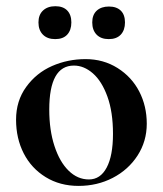

<svg xmlns="http://www.w3.org/2000/svg" viewBox="-20 -591 529 624"><path d="M220.2 -377.9Q140.1 -377.9 140.1 -234.9Q140.1 -168 157 -116.5Q173.8 -64.9 202.9 -36.4Q231.9 -7.8 269 -7.8Q306.2 -7.8 326.7 -46.4Q347.2 -85 347.2 -156Q347.2 -227.1 329.1 -277.1Q311 -327.1 282 -352.5Q252.9 -377.9 220.2 -377.9ZM57.1 -92.5Q32.2 -141.1 32.2 -202.1Q32.2 -263.2 65.2 -308.6Q98.1 -354 149.2 -376.5Q200.2 -398.9 258.1 -398.9Q315.9 -398.9 362.1 -369.9Q408.2 -340.8 432.6 -293.5Q457 -246.1 457 -189Q457 -131.8 427 -85.4Q397 -39.1 346.4 -12.9Q295.9 13.2 235.4 13.2Q174.8 13.2 128.4 -15.4Q82 -43.9 57.1 -92.5ZM293.9 -478.5Q279.8 -493.2 279.8 -518.1Q279.8 -543 294.4 -556.4Q309.1 -569.8 334 -569.8Q358.9 -569.8 372.6 -556.4Q386.2 -543 386.2 -518.1Q386.2 -493.2 372.6 -478.5Q358.9 -463.9 333.5 -463.9Q308.1 -463.9 293.9 -478.5ZM119.4 -478.5Q105 -493.2 105 -518.1Q105 -543 119.9 -556.9Q134.8 -570.8 159.9 -570.8Q185.1 -570.8 198.5 -556.9Q211.9 -543 211.9 -518.1Q211.9 -493.2 198.5 -478.5Q185.1 -463.9 159.4 -463.9Q133.8 -463.9 119.4 -478.5Z"/></svg>

Font: Cormorant-Bold
Style: Bold
Weight: 700
Designer: Christian Thalmann (Catharsis Fonts)
Version: Version 3.000